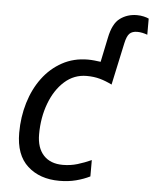

<svg xmlns="http://www.w3.org/2000/svg" viewBox="-54 -811 694 866"><g transform="rotate(5 292.5 -377.5)"><path d="M247 10Q158 10 103 -40Q48 -90 48 -190Q48 -262 67.5 -326.5Q87 -391 123.5 -440Q160 -489 212 -517.5Q264 -546 328 -546Q342 -546 357 -544.5Q372 -543 386 -541L409 -651Q422 -717 455 -741Q488 -765 531 -765Q548 -765 562.5 -761.5Q577 -758 585 -754V-681Q574 -685 562.5 -687.5Q551 -690 539 -690Q516 -690 504 -678Q492 -666 485 -633L444 -443Q416 -457 389 -464.5Q362 -472 329 -472Q272 -472 229 -433.5Q186 -395 162 -331Q138 -267 138 -191Q138 -130 169 -96.5Q200 -63 256 -63Q291 -63 322.5 -72.5Q354 -82 385 -96V-22Q357 -8 322.5 1Q288 10 247 10Z"/></g></svg>

Font: BC Sans
Style: Italic
Weight: 400
Italic angle: -12°
Designer: Monotype Design Team
Designer: Province of B.C.
Foundry: Monotype Imaging Inc.
Version: Version 2.000;GOOG;noto-source:20170915:90ef993387c0